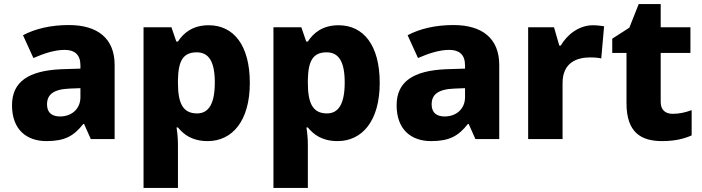

<svg xmlns="http://www.w3.org/2000/svg" viewBox="-20 -683 3449 943"><path d="M318 -560C230 -560 153 -542 93 -510L144 -398C197 -421 249 -438 298 -438C346 -438 375 -415 375 -362V-346L281 -343C122 -336 39 -283 39 -166C39 -46 111 10 208 10C299 10 342 -15 389 -74H393L426 0H543V-364C543 -493 461 -560 318 -560ZM324 -248 375 -250V-206C375 -147 331 -111 275 -111C237 -111 211 -128 211 -170C211 -217 240 -245 324 -248Z M1005 -559C927 -559 882 -522 854 -479H846L822 -549H685V240H854V28C854 -4 851 -32 847 -57H854C881 -24 922 10 1000 10C1120 10 1207 -88 1207 -276C1207 -460 1128 -559 1005 -559ZM946 -426C1006 -426 1035 -380 1035 -278C1035 -175 1006 -126 948 -126C876 -126 854 -179 854 -277V-292C856 -382 878 -426 946 -426Z M1643 -559C1565 -559 1520 -522 1492 -479H1484L1460 -549H1323V240H1492V28C1492 -4 1489 -32 1485 -57H1492C1519 -24 1560 10 1638 10C1758 10 1845 -88 1845 -276C1845 -460 1766 -559 1643 -559ZM1584 -426C1644 -426 1673 -380 1673 -278C1673 -175 1644 -126 1586 -126C1514 -126 1492 -179 1492 -277V-292C1494 -382 1516 -426 1584 -426Z M2207 -560C2119 -560 2042 -542 1982 -510L2033 -398C2086 -421 2138 -438 2187 -438C2235 -438 2264 -415 2264 -362V-346L2170 -343C2011 -336 1928 -283 1928 -166C1928 -46 2000 10 2097 10C2188 10 2231 -15 2278 -74H2282L2315 0H2432V-364C2432 -493 2350 -560 2207 -560ZM2213 -248 2264 -250V-206C2264 -147 2220 -111 2164 -111C2126 -111 2100 -128 2100 -170C2100 -217 2129 -245 2213 -248Z M2893 -559C2824 -559 2766 -514 2734 -459H2727L2701 -549H2574V0H2743V-275C2743 -377 2815 -401 2879 -401C2902 -401 2921 -399 2933 -396L2947 -554C2935 -556 2911 -559 2893 -559Z M3284 -124C3248 -124 3225 -143 3225 -182V-423H3371V-549H3225V-663H3117L3071 -547L2987 -493V-423H3057V-176C3057 -31 3130 10 3232 10C3296 10 3341 -2 3377 -18V-142C3346 -131 3318 -124 3284 -124Z"/></svg>

Font: Noto Sans Bengali UI ExtraBold
Style: Regular
Weight: 800
Designer: Jelle Bosma - Monotype Design Team
Foundry: Monotype Imaging Inc.
Version: Version 2.003